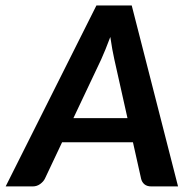

<svg xmlns="http://www.w3.org/2000/svg" viewBox="-54 -668 680 688"><path d="M584 0H488.3Q472.7 0 463.6 -7.6Q454.6 -15.1 451.7 -27.3L422.4 -158.2H168.5L106.9 -27.8Q101.6 -17.1 89.8 -8.5Q78.1 0 63 0H-33.7L291.5 -648.4H418ZM209 -244.6H402.8L355.5 -456.1Q352.1 -471.2 348.4 -491.5Q344.7 -511.7 341.3 -535.6Q332.5 -511.7 324 -491.2Q315.4 -470.7 308.6 -455.1Z"/></svg>

Font: Carlito
Style: Bold Italic
Weight: 700
Italic angle: -7°
Designer: Lukasz Dziedzic
Foundry: tyPoland Lukasz Dziedzic
Version: Version 1.104